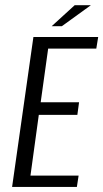

<svg xmlns="http://www.w3.org/2000/svg" viewBox="-20 -737 407 757"><path d="M27.7 0 111.7 -591H367.1L359.7 -545.5H169.9L140.4 -333.7H291.7L285 -284.2H133L100.1 -44.6H289.9L283.1 0ZM183.6 -633.6 274.6 -716.6H338.5L223.7 -633.6Z"/></svg>

Font: Alumni Sans SC Thin
Style: Italic
Weight: 100
Italic angle: -8°
Designer: Robert E. Leuschke
Foundry: Robert E. Leuschke
Version: Version 1.016